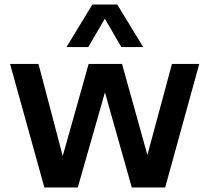

<svg xmlns="http://www.w3.org/2000/svg" viewBox="-20 -828 924 848"><path d="M176 0 24.5 -545.5H150L257 -139L371.5 -545.5H519L631 -143.5L739.5 -545.5H860L709.5 0H562L443.5 -420L323.5 0ZM273.5 -620 388 -808H498L612.5 -620H516L443 -745.5L370 -620Z"/></svg>

Font: Encode Sans SmBold
Style: Regular
Weight: 600
Designer: Multiple Designers
Foundry: Impallari Type
Version: Version 3.002; ttfautohint (v1.8.3) -l 8 -r 50 -G 200 -x 14 